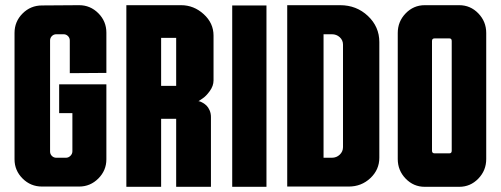

<svg xmlns="http://www.w3.org/2000/svg" viewBox="-20 -720 1930 740"><path d="M390 -439 249 -438V-564Q249 -574 242 -581Q235 -588 225 -588H197Q187 -588 180 -581Q173 -574 173 -564V-136Q173 -126 180 -119Q187 -112 197 -112H234Q244 -112 251.5 -119.5Q259 -127 259 -137V-284H208V-395H390V-106Q390 -63 359 -32Q328 -1 285 -1H142Q98 -1 67 -32Q36 -63 36 -106V-593Q36 -637 67 -668Q98 -699 142 -699L285 -700Q328 -700 359 -669Q390 -638 390 -594Z M803 -410Q803 -389 788.5 -369Q774 -349 760 -340L745 -330Q747 -330 750.5 -329Q754 -328 762 -323.5Q770 -319 776.5 -312.5Q783 -306 788 -294.5Q793 -283 793 -269V0H659V-262H601V0H467V-700H678Q727 -700 765 -665.5Q803 -631 803 -583ZM659 -389V-574H601V-389Z M1007 0H875V-699H1007Z M1291 -700Q1354 -700 1398 -658.5Q1442 -617 1442 -558V-112Q1442 -66 1407.5 -33.5Q1373 -1 1324 -1H1087V-700ZM1302 -153V-548Q1302 -565 1289.5 -576.5Q1277 -588 1259 -588H1227V-112H1259Q1277 -112 1289.5 -124Q1302 -136 1302 -153Z M1750 -700Q1793 -700 1823.5 -668.5Q1854 -637 1854 -593V-107Q1854 -63 1823.5 -31.5Q1793 0 1750 0H1617Q1574 0 1543.5 -31.5Q1513 -63 1513 -107V-593Q1513 -637 1543.5 -668.5Q1574 -700 1617 -700ZM1712 -129Q1721 -129 1721 -139V-562Q1721 -572 1712 -572H1655Q1645 -572 1645 -562V-139Q1645 -129 1655 -129Z"/></svg>

Font: Bayformers-TFTCGName
Style: Regular
Weight: 400
Designer: billmoo
Foundry: Bayformers
Version: Version 1.021;Fontself Maker 3.5.4